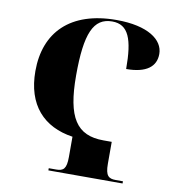

<svg xmlns="http://www.w3.org/2000/svg" viewBox="-81 -797 794 869"><g transform="rotate(10 316.0 -362.0)"><path d="M199 0H540V-10H507C474 -10 459 -21 459 -76V-177H421C297 -177 248 -252 248 -445C248 -639 281 -714 367 -714C442 -714 466 -650 466 -513C559 -513 602 -548 602 -606C602 -671 530 -724 385 -724C173 -724 63 -611 63 -433C63 -277 145 -189 280 -169V-76C280 -21 266 -10 233 -10H199Z"/></g></svg>

Font: Noto Serif Display Condensed Black
Style: Regular
Weight: 900
Width: 3
Designer: Monotype Design Team
Foundry: Monotype Imaging Inc.
Version: Version 2.009